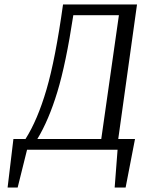

<svg xmlns="http://www.w3.org/2000/svg" viewBox="-20 -670 651 859"><path d="M262 -650H593L509 -48H584L542 169H493L506 0H101L59 169H14L40 -48H94Q148 -133 188 -269.5Q228 -406 262 -650ZM512 -602H308Q275 -385 236.5 -258.5Q198 -132 147 -48H433Z"/></svg>

Font: ArsenalItalic
Style: Italic
Weight: 400
Italic angle: -9°
Designer: Andrij Shevchenko
Foundry: Stairsfor.com
Version: Version 1.000